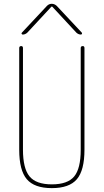

<svg xmlns="http://www.w3.org/2000/svg" viewBox="-20 -970 540 1000"><path d="M80.1 -190.4V-719.7Q80.1 -729.5 89.8 -730Q99.6 -730.5 99.6 -719.7V-190.4Q99.6 -92.8 133.8 -51.3Q168 -9.8 250 -9.8Q332 -9.8 366.2 -50.8Q400.4 -91.8 400.4 -190.4V-719.7Q400.4 -729.5 410.2 -730Q419.9 -730.5 419.9 -719.7V-190.4Q419.9 -83 380.4 -36.6Q340.8 9.8 250 9.8Q159.2 9.8 119.6 -36.6Q80.1 -83 80.1 -190.4ZM98.6 -790Q94.7 -790 92.8 -793.5Q90.8 -796.9 93.8 -799.8L224.6 -939.5Q235.4 -950.2 249.5 -950.2Q263.7 -950.2 275.4 -939.5L406.2 -799.8Q408.2 -796.9 406.7 -793.5Q405.3 -790 401.4 -790Q388.7 -790 377.9 -799.8L252 -935.5H250H248L122.1 -799.8Q111.3 -790 98.6 -790Z"/></svg>

Font: Rounded Mgen+ 1m thin
Style: Regular
Weight: 100
Designer: [Source Han Sans]
Ryoko NISHIZUKA  (kana & ideographs); Paul D. Hunt (Latin, Greek & Cyrillic); Wenlong ZHANG  (bopomofo
Version: Version 1.059.20150602